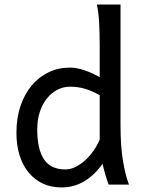

<svg xmlns="http://www.w3.org/2000/svg" viewBox="-20 -801 621 833"><path d="M412.6 -388.2Q394.5 -397.9 378.9 -404.8Q363.3 -411.6 348.1 -416Q333 -420.4 317.4 -422.6Q301.8 -424.8 283.2 -424.8Q255.4 -424.8 230 -412.1Q204.6 -399.4 184.8 -375.5Q165 -351.6 153.3 -317.1Q141.6 -282.7 141.6 -239.3Q141.6 -153.8 170.7 -109.9Q199.7 -65.9 263.7 -65.9Q286.1 -65.9 308.3 -77.1Q330.6 -88.4 350.3 -106.4Q370.1 -124.5 386.2 -147.7Q402.3 -170.9 412.6 -195.3ZM502.9 -258.8Q502.9 -166.5 513.4 -103.8Q523.9 -41 539.6 0H451.7Q446.3 -12.7 438.7 -37.8Q431.2 -63 424.8 -90.3Q389.6 -40.5 345.2 -14.2Q300.8 12.2 246.6 12.2Q201.7 12.2 165.8 -4.6Q129.9 -21.5 104.2 -52.5Q78.6 -83.5 64.9 -127.2Q51.3 -170.9 51.3 -224.6Q51.3 -289.6 69.1 -341.8Q86.9 -394 118.2 -430.9Q149.4 -467.8 191.7 -487.8Q233.9 -507.8 283.2 -507.8Q298.8 -507.8 315.7 -504.4Q332.5 -501 349.4 -495.1Q366.2 -489.3 382.3 -481.7Q398.4 -474.1 412.6 -466.3V-603Q412.6 -662.1 409.9 -706.3Q407.2 -750.5 400.4 -781.2H502.9Z"/></svg>

Font: Andika Eur
Style: Regular
Weight: 400
Designer: Victor Gaultney, Annie Olsen, Julie Remington, Don Collingsworth, Eric Hays, Becca Hirsbrunner
Foundry: SIL International
Version: Version 5.000